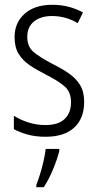

<svg xmlns="http://www.w3.org/2000/svg" viewBox="-20 -562 408 803"><path d="M332 -136Q332 -67 290.5 -28.5Q249 10 171 10Q128 10 94.5 0.5Q61 -9 38 -22V-78Q64 -61 98.5 -50Q133 -39 170 -39Q224 -39 250.5 -64.5Q277 -90 277 -134Q277 -177 251 -200Q225 -223 172 -250Q134 -269 104.5 -289Q75 -309 58 -336.5Q41 -364 41 -407Q41 -467 83 -504.5Q125 -542 199 -542Q235 -542 267.5 -533.5Q300 -525 327 -510L305 -465Q283 -479 255 -487Q227 -495 198 -495Q150 -495 122 -472Q94 -449 94 -408Q94 -367 120.5 -344.5Q147 -322 201 -294Q239 -275 268 -255Q297 -235 314.5 -207Q332 -179 332 -136ZM228 70Q219 105 201.5 147Q184 189 163 221H132V211Q139 194 147.5 166.5Q156 139 162.5 110Q169 81 171 61H228Z"/></svg>

Font: Noto Sans Gurmukhi Condensed Light
Style: Regular
Weight: 300
Width: 3
Designer: Jelle Bosma - Monotype Design Team
Foundry: Monotype Imaging Inc.
Version: Version 2.004; ttfautohint (v1.8.4.7-5d5b)